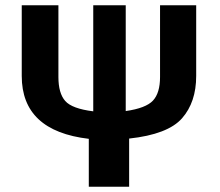

<svg xmlns="http://www.w3.org/2000/svg" viewBox="-20 -713 838 733"><path d="M63 -423V-693H203V-419Q203 -357 229 -327.5Q255 -298 336 -288V-693H460V-289Q537 -300 564 -329Q591 -358 591 -419V-693H729V-423Q729 -323 675 -261.5Q621 -200 473 -184V0H319V-183Q63 -213 63 -423Z"/></svg>

Font: Fix15 Mono
Style: Bold
Weight: 700
Designer: Carrois Corporate & Edenspiekermann AG
Foundry: Carrois Corporate GbR & Edenspiekermann AG
Version: Version 3.206